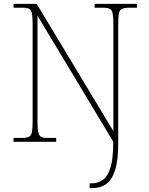

<svg xmlns="http://www.w3.org/2000/svg" viewBox="-20 -734 771 994"><path d="M444 240V215H455Q489 215 514 196Q539 177 552.5 131.5Q566 86 566 8V-1L174 -653V-108Q174 -70 178 -51Q182 -32 192 -26Q202 -20 219 -20H271V0H50V-20H95Q119 -20 130.5 -26Q142 -32 145.5 -51Q149 -70 149 -108V-607Q149 -645 145.5 -663.5Q142 -682 131 -688Q120 -694 97 -694H50V-714H170L567 -55V-605Q567 -644 563.5 -663Q560 -682 548.5 -688Q537 -694 512 -694H470V-714H689V-694H651Q624 -694 611.5 -688Q599 -682 595.5 -663.5Q592 -645 592 -606V8Q592 97 575.5 148Q559 199 529 219.5Q499 240 460 240Z"/></svg>

Font: Noto Serif Armenian Thin
Style: Regular
Weight: 250
Version: Version 2.007